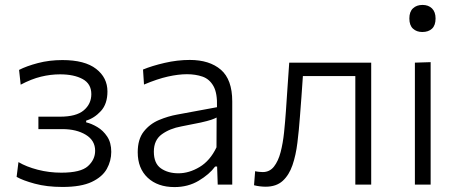

<svg xmlns="http://www.w3.org/2000/svg" viewBox="-20 -750 1863 780"><path d="M234 9.5Q170 9.5 121.2 -3.8Q72.5 -17 47.5 -31.5L55 -91.5Q87 -72.5 133.2 -60.5Q179.5 -48.5 229 -48.5Q308 -48.5 337.2 -75Q366.5 -101.5 366.5 -137.5Q366.5 -179.5 328.5 -202.5Q290.5 -225.5 233.5 -225.5H136V-276H224Q290 -276 320.5 -302Q351 -328 351 -367.5Q351 -409.5 315.8 -428.8Q280.5 -448 224 -448Q185.5 -448 146.5 -438.5Q107.5 -429 64 -406L57.5 -466Q87.5 -481.5 134 -493.8Q180.5 -506 233.5 -506Q324.5 -506 370.5 -470.2Q416.5 -434.5 416.5 -378.5Q416.5 -328 390 -299Q363.5 -270 330 -260V-253Q351.5 -248 375.2 -234Q399 -220 415.5 -195.2Q432 -170.5 432 -133Q432 -96.5 414 -64Q396 -31.5 352.8 -11Q309.5 9.5 234 9.5Z M689 10Q620.5 10 580 -28Q539.5 -66 539.5 -131.5Q539.5 -184.5 564.2 -215.8Q589 -247 626 -262.5Q663 -278 699.5 -284.5L861.5 -314.5Q863.5 -371.5 847.2 -400.2Q831 -429 802.5 -438.8Q774 -448.5 739.5 -448.5Q705 -448.5 662.2 -439Q619.5 -429.5 565 -406.5L561 -467.5Q597 -482.5 648.8 -494.5Q700.5 -506.5 751 -506.5Q831 -506.5 877.2 -466.8Q923.5 -427 923.5 -338V0H864.5L862 -73.5H854Q830.5 -41.5 787.2 -15.8Q744 10 689 10ZM705 -46Q748 -46 790.8 -71.5Q833.5 -97 859.5 -151.5L860 -272.5Q851.5 -268 837.5 -263.2Q823.5 -258.5 795.5 -252.2Q767.5 -246 717 -236.5Q670 -228 637.5 -204.5Q605 -181 605 -134Q605 -86 633.8 -66Q662.5 -46 705 -46Z M1059 8.5Q1049 8.5 1036 7Q1023 5.5 1012 2.5L1016.5 -54.5Q1025 -52.5 1033.8 -51.8Q1042.5 -51 1047.5 -51Q1075.5 -51 1093 -73.2Q1110.5 -95.5 1120 -132Q1129.5 -168.5 1134 -212Q1138.5 -255.5 1141.5 -298.5Q1145 -348 1148.2 -397.8Q1151.5 -447.5 1155 -495.5H1488V0H1423.5V-441H1210.5Q1207.5 -400.5 1204.8 -359Q1202 -317.5 1198.5 -276Q1194.5 -221 1188.2 -170.2Q1182 -119.5 1168.2 -79.2Q1154.5 -39 1128.5 -15.2Q1102.5 8.5 1059 8.5Z M1665.5 0V-495.5L1729.5 -497.5V0ZM1695.5 -620Q1672.5 -620 1657.8 -633.5Q1643 -647 1643 -675Q1643 -702.5 1657.8 -716.2Q1672.5 -730 1696.5 -730Q1720.5 -730 1735 -715.8Q1749.5 -701.5 1749.5 -675Q1749.5 -647 1735 -633.5Q1720.5 -620 1695.5 -620Z"/></svg>

Font: Commissioner Light
Style: Regular
Weight: 300
Designer: Kostas Bartsokas
Foundry: Kostas Bartsokas
Version: Version 1.000; ttfautohint (v1.8.3)